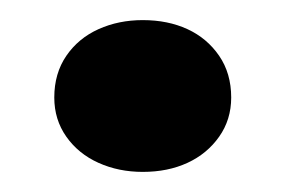

<svg xmlns="http://www.w3.org/2000/svg" viewBox="-20 -156 284 191"><path d="M122 -136Q147 -136 166.5 -127Q186 -118 198 -100.5Q210 -83 210 -59Q210 -37 198 -20Q186 -3 166.5 6Q147 15 122 15Q98 15 78 6Q58 -3 46 -20Q34 -37 34 -59Q34 -83 46 -100.5Q58 -118 78 -127Q98 -136 122 -136Z"/></svg>

Font: Kalnia Thin SemiBold
Style: Regular
Weight: 600
Version: Version 1.105